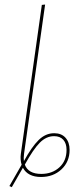

<svg xmlns="http://www.w3.org/2000/svg" viewBox="-20 -753 320 827"><path d="M213.4 -179.2Q244.6 -179.2 262.2 -159.7Q279.8 -140.1 279.8 -107.4Q279.8 -56.2 244.6 -23.4Q209.5 9.3 156.7 9.3Q100.1 9.3 78.6 -30.3L30.8 53.2L20.5 48.3L73.2 -43.5Q66.4 -64.9 69.8 -90.3L160.2 -731.9L174.3 -733.4L83.5 -90.3Q81.1 -71.3 83 -59.1Q116.7 -120.6 146.5 -149.9Q176.3 -179.2 213.4 -179.2ZM157.7 -3.9Q204.6 -3.9 235.6 -32Q266.6 -60.1 266.6 -107.4Q266.6 -135.3 252.7 -150.9Q238.8 -166.5 212.9 -166.5Q179.2 -166.5 151.4 -138.4Q123.5 -110.4 86.9 -43.9Q101.6 -3.9 157.7 -3.9Z"/></svg>

Font: Fira Sans Compressed Hair
Style: Italic
Weight: 100
Width: 3
Italic angle: -8°
Designer: Carrois Corporate & Edenspiekermann AG
Foundry: Carrois Corporate GbR & Edenspiekermann AG
Version: Version 4.203;PS 004.203;hotconv 1.0.88;makeotf.lib2.5.64775